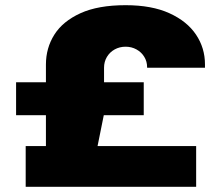

<svg xmlns="http://www.w3.org/2000/svg" viewBox="-20 -720 839 740"><path d="M79 0V-157H157V-276H42V-403H157V-471Q157 -535 189.5 -586.5Q222 -638 290 -669Q358 -700 464 -700Q565 -700 633 -669Q701 -638 735.5 -586.5Q770 -535 770 -472V-459H547V-461Q547 -483 536 -501Q525 -519 506 -529.5Q487 -540 464 -540Q441 -540 422 -529.5Q403 -519 392 -500.5Q381 -482 381 -459V-403H534V-276H380L356 -157H736V0Z"/></svg>

Font: Archivo SemiBold Expanded Black
Style: Regular
Weight: 900
Width: 7
Version: Version 2.001